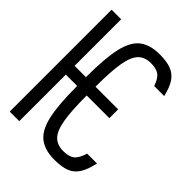

<svg xmlns="http://www.w3.org/2000/svg" viewBox="-233 -933 1066 1066"><g transform="rotate(45 300.0 -400.0)"><path d="M387 14Q311 14 267 -20.5Q223 -55 204.8 -136.5Q186.5 -218 186.5 -360V-440Q186.5 -582 204.8 -663.5Q223 -745 267 -779.5Q311 -814 387 -814Q442.5 -814 477.5 -800.5Q512.5 -787 533.8 -755.2Q555 -723.5 568 -667.5H489.5Q474.5 -711.5 452.5 -728.2Q430.5 -745 387 -745Q339.5 -745 312 -717Q284.5 -689 273 -622.5Q261.5 -556 261.5 -440V-360Q261.5 -244.5 273 -177.8Q284.5 -111 312 -83Q339.5 -55 387 -55Q432 -55 454.5 -73Q477 -91 491.5 -139H569Q556.5 -81 535.5 -47.5Q514.5 -14 479.2 0Q444 14 387 14ZM22.5 0V-800H97.5V0ZM57 -365.5V-434.5H439.5V-365.5Z"/></g></svg>

Font: Victor Mono Thin
Style: Regular
Weight: 100
Monospace: yes
Designer: Rune Bjørnerås
Version: Version 1.561;gftools[0.9.30]